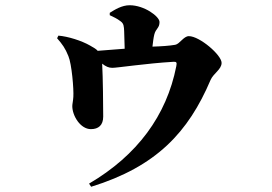

<svg xmlns="http://www.w3.org/2000/svg" viewBox="-20 -637 1040 733"><path d="M399 -579C414 -572 427 -566 440 -556C453 -547 453 -536 454 -518L456 -451L353 -443C347 -450 338 -455 324 -463C291 -482 239 -498 203 -501L198 -491C218 -468 229 -453 241 -423C254 -393 262 -296 260 -267C259 -251 256 -240 256 -232C256 -195 287 -144 327 -144C356 -144 374 -159 374 -192C374 -232 373 -342 370 -394C384 -383 395 -378 409 -378C427 -378 539 -395 641 -401C654 -402 656 -399 653 -384C616 -196 504 -44 320 64L328 76C577 -1 699 -132 784 -332C795 -357 826 -372 826 -397C826 -427 742 -499 701 -499C681 -499 666 -469 649 -466C626 -462 595 -460 562 -459C564 -476 566 -493 569 -505C575 -529 589 -529 589 -553C589 -574 531 -617 475 -617C445 -617 418 -600 399 -588Z"/></svg>

Font: Noto Serif CJK SC Black
Style: Regular
Weight: 900
Designer: Ryoko NISHIZUKA 西塚涼子 (kana & ideographs); Frank Grießhammer (Latin, Greek & Cyrillic); Wenlong ZHANG 张文龙 (bopomofo); San
Foundry: Adobe
Version: Version 2.001;hotconv 1.1.0;makeotfexe 2.6.0